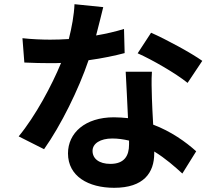

<svg xmlns="http://www.w3.org/2000/svg" viewBox="-20 -836 1040 915"><path d="M944 -546C894 -582 771 -649 700 -680L636 -582C704 -552 817 -487 874 -441ZM571 -698C532 -686 486 -675 438 -667C452 -720 464 -770 472 -802L335 -816C333 -765 322 -705 308 -650C278 -648 248 -647 219 -647C183 -647 130 -649 87 -654L96 -538C139 -536 179 -535 220 -535C237 -535 254 -535 271 -536C227 -429 149 -283 69 -186L190 -125C270 -238 355 -410 402 -549C468 -558 529 -571 574 -583ZM595 -147C595 -94 573 -55 506 -55C452 -55 421 -80 421 -117C421 -152 458 -176 515 -176C543 -176 569 -172 595 -166ZM579 -494C582 -434 587 -347 590 -273C569 -275 546 -277 523 -277C385 -277 304 -202 304 -105C304 4 401 59 524 59C665 59 715 -13 715 -105V-114C769 -81 814 -41 849 -9L915 -115C865 -160 795 -210 710 -242C707 -291 705 -339 704 -367C703 -411 701 -452 704 -494Z"/></svg>

Font: Noto Sans CJK KR Bold
Style: Regular
Weight: 700
Designer: Ryoko NISHIZUKA (kana & ideographs); Paul D. Hunt (Latin, Greek & Cyrillic); Wenlong ZHANG (bopomofo); Sandoll Communica
Foundry: Adobe Systems Incorporated
Version: Version 1.004;PS 1.004;hotconv 1.0.82;makeotf.lib2.5.63406